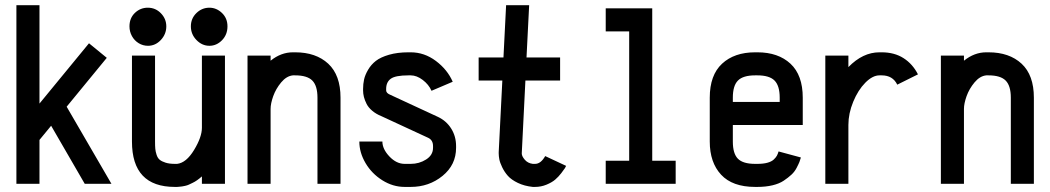

<svg xmlns="http://www.w3.org/2000/svg" viewBox="-20 -716 4092 748"><path d="M43.9 0V-695.8H133.8V-312.5L326.7 -547.4L396 -490.7L239.7 -300.3L414.1 0H310.1L179.2 -226.1L133.8 -170.9V0Z M627.9 -613.3Q627.9 -583 606.7 -560.3Q585.4 -537.6 556.6 -537.6Q537.1 -537.6 520.5 -547.6Q503.9 -557.6 494.1 -575.2Q484.4 -592.8 484.4 -613.3Q484.4 -645.5 505.6 -665.8Q526.9 -686 555.7 -686Q585.9 -686 606.9 -664.3Q627.9 -642.6 627.9 -613.3ZM866.2 -613.3Q866.2 -581.1 845 -559.3Q823.7 -537.6 795.9 -537.6Q767.1 -537.6 745.4 -560.1Q723.6 -582.5 723.6 -613.3Q723.6 -644 745.1 -665Q766.6 -686 795.9 -686Q823.2 -686 844.7 -665.5Q866.2 -645 866.2 -613.3ZM669.9 -77.6Q705.6 -81.5 736.1 -131.8Q766.6 -182.1 766.6 -218.3V-499.5H856.4V0H766.6V-28.8Q757.3 -20.5 748.3 -14.2Q739.3 -7.8 730.5 -3.7Q721.7 0.5 715.6 3.4Q709.5 6.3 700.9 8.1Q692.4 9.8 689.5 10.3Q686.5 10.7 678.5 11.5Q670.4 12.2 669.9 12.2H661.1Q494.1 12.2 494.1 -164.6V-499.5H584V-164.6Q584 -147 585 -136.2Q585.9 -125.5 590.1 -112.8Q594.2 -100.1 602.3 -93.5Q610.4 -86.9 625 -82.3Q639.6 -77.6 661.1 -77.6Z M1034.2 0H944.3V-499.5H1034.2V-479.5Q1074.7 -512.2 1121.1 -512.2H1129.9Q1210.9 -512.2 1258.8 -467.8Q1306.6 -423.3 1306.6 -335.4V0H1216.8V-335.4Q1216.8 -381.8 1196.8 -402.1Q1176.8 -422.4 1129.9 -422.4H1121.1Q1096.2 -419.9 1075.4 -395Q1054.7 -370.1 1044.4 -341.3Q1034.2 -312.5 1034.2 -291.5Z M1469.7 -164.6Q1469.7 -135.3 1497.1 -106.4Q1524.4 -77.6 1556.6 -77.6H1580.1Q1613.3 -77.6 1640.1 -94.7Q1667 -111.8 1667 -140.1V-147Q1667 -170.4 1647.9 -179.2L1465.3 -263.7Q1444.8 -272 1429.9 -284.7Q1415 -297.4 1408 -311.5Q1400.9 -325.7 1397.7 -338.4Q1394.5 -351.1 1394.5 -363.8V-369.6Q1394.5 -388.7 1398.4 -406.5Q1402.3 -424.3 1414.1 -444.3Q1425.8 -464.4 1444.3 -478.8Q1462.9 -493.2 1495.6 -502.7Q1528.3 -512.2 1571.3 -512.2H1580.1Q1633.3 -512.2 1678.2 -478.5Q1723.1 -444.8 1743.7 -397.5L1661.1 -362.3Q1650.4 -386.7 1627 -404.5Q1603.5 -422.4 1580.1 -422.4H1571.3Q1520.5 -422.4 1502.4 -409.2Q1484.4 -396 1484.4 -369.6V-363.8Q1484.4 -353 1501.5 -346.2L1686 -260.7Q1719.2 -245.1 1738 -214.8Q1756.8 -184.6 1756.8 -147V-140.1Q1756.8 -73.7 1704.1 -30.8Q1651.4 12.2 1580.1 12.2H1556.6Q1510.7 12.2 1469.5 -13.7Q1428.2 -39.6 1404.1 -80.6Q1379.9 -121.6 1379.9 -164.6Z M2185.5 -69.8Q2184.1 -66.4 2180.9 -61Q2177.7 -55.7 2166.7 -41.5Q2155.8 -27.3 2143.1 -16.4Q2130.4 -5.4 2109.1 3.4Q2087.9 12.2 2064.5 12.2H2055.7Q2022.9 8.8 1997.6 -3.4Q1972.2 -15.6 1958.7 -30.8Q1945.3 -45.9 1936.5 -64.2Q1927.7 -82.5 1925.3 -95.2Q1922.9 -107.9 1922.9 -118.2V-123.5L1937 -402.3H1844.7V-492.2H1941.4L1951.7 -695.8H2041.5L2031.2 -492.2H2162.1V-402.3H2026.9L2012.7 -118.2Q2012.7 -107.4 2024.4 -93.8Q2036.1 -80.1 2055.7 -77.6H2064.5Q2086.9 -77.6 2104 -107.9Z M2612.3 -89.8V0H2339.8V-89.8H2431.2V-593.8H2339.8V-683.6H2521V-89.8Z M3017.6 -318.8V-335.4Q3017.6 -381.8 2997.6 -402.1Q2977.5 -422.4 2930.7 -422.4H2921.9Q2875 -422.4 2855 -402.3Q2835 -382.3 2835 -335.4V-318.8ZM2835 -229V-164.6Q2835 -117.7 2854.7 -97.7Q2874.5 -77.6 2921.9 -77.6H2930.7Q2953.6 -77.6 2969.7 -82Q2985.8 -86.4 2994.4 -94.5Q3002.9 -102.5 3006.6 -109.4Q3010.3 -116.2 3013.2 -126L3100.1 -102.5Q3097.7 -93.3 3094.5 -85.2Q3091.3 -77.1 3083.5 -62Q3075.7 -46.9 3063.2 -35.4Q3050.8 -23.9 3033.4 -12.2Q3016.1 -0.5 2989.5 5.9Q2962.9 12.2 2930.7 12.2H2921.9Q2833.5 12.2 2789.3 -35.4Q2745.1 -83 2745.1 -164.6V-335.4Q2745.1 -423.3 2793 -467.8Q2840.8 -512.2 2921.9 -512.2H2930.7Q3011.7 -512.2 3059.6 -467.8Q3107.4 -423.3 3107.4 -335.4V-229Z M3285.2 0H3195.3V-499.5H3285.2V-454.6Q3341.3 -512.2 3406.2 -512.2H3415Q3464.4 -512.2 3500 -489.5Q3535.6 -466.8 3556.2 -426.3L3475.6 -386.2Q3458 -422.4 3415 -422.4H3406.2Q3379.4 -422.4 3351.1 -393.8Q3322.8 -365.2 3304 -319.6Q3285.2 -273.9 3285.2 -229.5Z M3735.4 0H3645.5V-499.5H3735.4V-479.5Q3775.9 -512.2 3822.3 -512.2H3831.1Q3912.1 -512.2 3960 -467.8Q4007.8 -423.3 4007.8 -335.4V0H3918V-335.4Q3918 -381.8 3897.9 -402.1Q3877.9 -422.4 3831.1 -422.4H3822.3Q3797.4 -419.9 3776.6 -395Q3755.9 -370.1 3745.6 -341.3Q3735.4 -312.5 3735.4 -291.5Z"/></svg>

Font: Anka/Coder Narrow
Style: Bold
Weight: 700
Width: 3
Monospace: yes
Version: Version 001.100